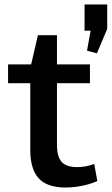

<svg xmlns="http://www.w3.org/2000/svg" viewBox="-20 -827 498 856"><path d="M272 9Q190 9 152.5 -32Q115 -73 115 -158V-523L149 -670H234V-181Q234 -128 255 -105Q276 -82 324 -82Q343 -82 362.5 -85.5Q382 -89 400 -96L414 -20Q395 -11 371 -4.5Q347 2 322 5.5Q297 9 272 9ZM16 -540H381V-456H16ZM458 -807V-698L412 -589L368 -601L396 -757L427 -691L357 -690V-807Z"/></svg>

Font: Pathway Extreme 72pt SemiBold
Style: Regular
Weight: 600
Designer: Eduardo Rodriguez Tunni
Foundry: Eduardo Rodriguez Tunni
Version: Version 1.001;gftools[0.9.26]